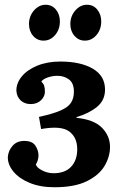

<svg xmlns="http://www.w3.org/2000/svg" viewBox="-20 -771 524 808"><path d="M209 17Q149 17 104.5 -1.5Q60 -20 36 -49.5Q12 -79 13 -111Q15 -137 33 -157.5Q51 -178 82 -178Q116 -178 129 -158Q142 -138 142 -117Q142 -107 139 -97Q136 -87 131 -79Q134 -66 157 -54Q180 -42 205 -42Q254 -42 279.5 -69.5Q305 -97 305 -143Q305 -193 271 -218Q237 -243 153 -228L144 -279Q203 -292 235 -306Q267 -320 279 -339Q291 -358 291 -385Q291 -421 270.5 -436.5Q250 -452 221 -452Q202 -452 182 -445.5Q162 -439 154 -428Q163 -419 166 -409.5Q169 -400 169 -385Q169 -365 152.5 -349Q136 -333 109 -333Q84 -333 67.5 -348Q51 -363 49 -388Q48 -420 71 -448.5Q94 -477 136.5 -494.5Q179 -512 234 -512Q319 -512 370.5 -482Q422 -452 422 -394Q422 -349 388.5 -321.5Q355 -294 302 -278V-275Q375 -268 409 -233.5Q443 -199 443 -153Q443 -111 419.5 -72Q396 -33 344.5 -8Q293 17 209 17ZM337 -600Q311 -600 293.5 -620Q276 -640 276 -670Q276 -703 297 -727Q318 -751 346 -751Q373 -751 389.5 -730.5Q406 -710 406 -681Q406 -647 386 -623.5Q366 -600 337 -600ZM163 -600Q137 -600 119.5 -620Q102 -640 102 -670Q102 -703 123 -727Q144 -751 172 -751Q199 -751 215.5 -730.5Q232 -710 232 -681Q232 -647 212 -623.5Q192 -600 163 -600Z"/></svg>

Font: Lora
Style: Italic
Weight: 400
Italic angle: -3°
Designer: Olga Karpushina, Alexei Vanyashin (Cyrillic)
Foundry: Cyreal
Version: Version 3.008